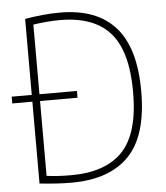

<svg xmlns="http://www.w3.org/2000/svg" viewBox="-53 -795 732 847"><g transform="rotate(-5 313.0 -371.0)"><path d="M230.5 5Q196.5 5 164.2 3Q132 1 88.5 -3.5V-366H-0.5V-396H88.5V-732.5Q125.5 -739 165.2 -743Q205 -747 243 -747Q405.5 -747 488.2 -655Q571 -563 571 -370Q571 -173 484.2 -84Q397.5 5 230.5 5ZM231.5 -28Q383.5 -28 459.2 -107.5Q535 -187 535 -370Q535 -550 463 -632Q391 -714 240.5 -714Q213 -714 183.2 -711.5Q153.5 -709 122.5 -704.5V-396H288.5V-366H122.5V-34.5Q149 -31 175 -29.5Q201 -28 231.5 -28Z"/></g></svg>

Font: Encode Sans SemiCondensed SemiCondensed Thin
Style: Regular
Weight: 100
Width: 4
Designer: Multiple Designers
Foundry: Impallari Type
Version: Version 3.000; ttfautohint (v1.8.3) -l 8 -r 50 -G 200 -x 14 